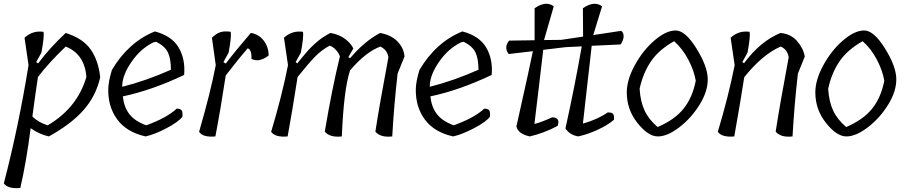

<svg xmlns="http://www.w3.org/2000/svg" viewBox="-42 -712 4731 1002"><path d="M147 -388 157 -381Q216 -461 301 -540Q390 -512 430.5 -455Q471 -398 481 -309Q459 -211 394 -137.5Q329 -64 213 0Q163 -11 118 -43Q95 136 64 269Q0 275 -22 245Q55 -51 107 -372L86 -515Q128 -554 185 -546Q190 -522 174 -437ZM207 -58Q362 -149 409 -311Q399 -430 301 -469Q211 -383 156 -310Q145 -240 127 -104Q158 -73 207 -58Z M766 -548Q854 -525 890 -464.5Q926 -404 919 -321Q751 -241 599 -209Q605 -153 633 -116.5Q661 -80 721 -58Q829 -97 880 -145Q900 -145 906 -136Q912 -127 910 -103Q890 -76 827 -43Q764 -10 718 0Q619 -22 570 -88.5Q521 -155 523 -248Q524 -288 542 -347Q628 -492 766 -548ZM596 -267V-259Q722 -291 850 -348Q850 -405 834.5 -438Q819 -471 773 -494L759 -491Q693 -459 645.5 -391Q598 -323 596 -267Z M1124 -388 1136 -380Q1191 -452 1267 -540Q1308 -534 1334 -500.5Q1360 -467 1360 -422Q1309 -384 1270 -405Q1273 -451 1251 -460Q1202 -404 1136 -318Q1109 -140 1082 0Q1017 6 997 -24Q1057 -231 1084 -372L1064 -515Q1086 -537 1108 -544Q1130 -551 1162 -546Q1167 -522 1151 -437Z M1742 0Q1680 7 1653 -25Q1691 -252 1732 -418Q1715 -459 1679 -474Q1637 -452 1601.5 -415.5Q1566 -379 1511 -310Q1481 -117 1459 0Q1395 6 1373 -24Q1429 -210 1461 -372L1440 -515Q1482 -554 1539 -546Q1544 -522 1528 -437L1501 -388L1510 -381Q1511 -384 1525.5 -401Q1540 -418 1551 -431.5Q1562 -445 1566.5 -449.5Q1571 -454 1582 -465.5Q1593 -477 1599.5 -482.5Q1606 -488 1617 -497.5Q1628 -507 1637 -513Q1664 -531 1682 -540Q1726 -533 1757.5 -510Q1789 -487 1802 -459L1776 -414L1785 -408Q1860 -497 1942 -540Q2001 -529 2033.5 -494.5Q2066 -460 2069 -417L2033 -328Q2014 -162 2005 0Q1944 7 1917 -25Q1938 -163 1985 -413Q1979 -452 1943 -469Q1867 -441 1785 -345Q1752 -246 1742 0Z M2371 -548Q2459 -525 2495 -464.5Q2531 -404 2524 -321Q2356 -241 2204 -209Q2210 -153 2238 -116.5Q2266 -80 2326 -58Q2434 -97 2485 -145Q2505 -145 2511 -136Q2517 -127 2515 -103Q2495 -76 2432 -43Q2369 -10 2323 0Q2224 -22 2175 -88.5Q2126 -155 2128 -248Q2129 -288 2147 -347Q2233 -492 2371 -548ZM2201 -267V-259Q2327 -291 2455 -348Q2455 -405 2439.5 -438Q2424 -471 2378 -494L2364 -491Q2298 -459 2250.5 -391Q2203 -323 2201 -267Z M3197 -480 3046 -473Q3044 -457 3000 -67Q3078 -89 3129 -125Q3152 -126 3158 -117Q3164 -108 3162 -87Q3130 -59 3076.5 -34.5Q3023 -10 2975 0Q2929 -9 2909 -42Q2958 -264 2994 -470L2911 -466L2793 -452Q2786 -388 2770.5 -260Q2755 -132 2747 -65Q2789 -76 2840 -100Q2884 -98 2868 -55Q2799 -18 2723 0Q2662 -13 2653 -52Q2728 -387 2739 -445L2613 -430Q2586 -464 2615 -500L2748 -502V-669Q2807 -710 2848 -679L2798 -506V-503L2887 -504L3001 -521L3000 -669Q3059 -710 3100 -679L3054 -529L3199 -551Q3213 -543 3212.5 -522.5Q3212 -502 3197 -480Z M3229 -230Q3229 -295 3271 -372Q3313 -449 3373.5 -501Q3434 -553 3484 -553Q3534 -553 3592 -460Q3650 -367 3651.5 -302Q3653 -237 3609.5 -166.5Q3566 -96 3503.5 -48Q3441 0 3391 0Q3341 0 3285 -70Q3229 -140 3229 -230ZM3476 -497Q3396 -452 3355 -391.5Q3314 -331 3296 -249Q3300 -182 3322 -135Q3344 -88 3390 -49Q3479 -87 3525.5 -145Q3572 -203 3589 -291Q3580 -344 3550 -401Q3520 -458 3476 -497Z M3832 -388 3841 -382Q3925 -496 4031 -540Q4085 -535 4117.5 -498Q4150 -461 4158 -417L4122 -328Q4103 -162 4094 0Q4033 7 4006 -25Q4027 -163 4074 -413Q4068 -454 4032 -469Q3936 -427 3842 -309Q3820 -167 3790 0Q3726 6 3704 -24Q3760 -210 3792 -372L3771 -515Q3813 -554 3870 -546Q3875 -522 3859 -437Z M4213 -230Q4213 -295 4255 -372Q4297 -449 4357.5 -501Q4418 -553 4468 -553Q4518 -553 4576 -460Q4634 -367 4635.5 -302Q4637 -237 4593.5 -166.5Q4550 -96 4487.5 -48Q4425 0 4375 0Q4325 0 4269 -70Q4213 -140 4213 -230ZM4460 -497Q4380 -452 4339 -391.5Q4298 -331 4280 -249Q4284 -182 4306 -135Q4328 -88 4374 -49Q4463 -87 4509.5 -145Q4556 -203 4573 -291Q4564 -344 4534 -401Q4504 -458 4460 -497Z"/></svg>

Font: Tillana
Style: Regular
Weight: 400
Designer: Lipi Raval (Devanagari, Latin), Jonny Pinhorn (Latin)
Foundry: Indian Type Foundry
Version: Version 2.003;PS 1.0;hotconv 1.0.79;makeotf.lib2.5.61930; tt